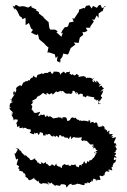

<svg xmlns="http://www.w3.org/2000/svg" viewBox="-20 -770 536 810"><path d="M230 -509 236 -511 234 -519 243 -530 247 -544 266 -540 270 -546 278 -567 298 -582 291 -591 312 -589 314 -600 317 -612 331 -623 328 -635 337 -634 349 -640 342 -653H360L362 -660L376 -679L368 -689L378 -686L388 -705L396 -694V-713L416 -727L411 -720L421 -744L427 -742L410 -736L404 -750L396 -747L389 -737L372 -745L367 -734L357 -748L343 -745L337 -734L334 -737L313 -729V-721L306 -711L293 -691L285 -693L291 -679L272 -675L267 -659L259 -655L254 -656L244 -643L237 -629L245 -632L239 -615L218 -634L224 -638L212 -645H192L188 -653L185 -677L182 -679L161 -698L169 -694L144 -713V-719L131 -727L134 -730L113 -739L112 -746L99 -738L83 -743L74 -744L62 -742L47 -750L40 -742L33 -746L42 -728V-736L52 -725L63 -702L72 -696L75 -689L87 -695L88 -688V-664L102 -673L111 -650L119 -644L111 -633L126 -625L134 -622L140 -626L145 -606L141 -609L149 -601L165 -588L176 -576L186 -569L185 -573L180 -548L187 -549L211 -541L215 -525L223 -533L220 -513L237 -503ZM61 -49C71 -51 71 -44 76 -47C79 -37 79 -41 82 -44C74 -29 76 -41 83 -39C90 -31 92 -20 84 -33C89 -16 96 -25 101 -11C101 -11 109 -11 102 -8C110 -11 122 -16 124 -21C128 -11 119 -15 123 -15C135 -12 136 -1 143 -5C134 -4 145 -11 143 -6C144 -2 144 5 159 6C157 -2 163 5 172 3C172 5 176 6 178 3C185 14 188 8 180 -3C197 6 186 8 197 0C206 12 205 8 206 3C202 13 219 16 218 10C223 12 216 11 231 14C239 12 237 1 235 8C241 6 256 8 255 10C262 10 256 21 262 20C272 10 266 8 284 5C281 7 281 12 285 10C302 10 301 6 307 4C309 12 321 -1 314 6C336 14 339 11 336 4C346 2 341 3 350 3C342 -5 348 0 360 3C356 -9 367 7 368 -14C371 0 370 3 374 -17C394 -9 396 -8 381 -7C403 -17 390 -7 404 -12C401 -27 397 -27 403 -29C416 -24 419 -30 407 -25C424 -28 414 -37 420 -30C422 -30 419 -46 432 -48C432 -48 443 -40 441 -52C431 -39 443 -58 438 -49C435 -63 452 -47 454 -53C455 -54 444 -65 456 -67C457 -73 449 -74 459 -63C447 -71 467 -81 455 -86C462 -85 452 -75 469 -88C463 -86 471 -93 470 -98C467 -96 457 -91 461 -101C458 -104 465 -111 469 -103C475 -105 465 -116 461 -113C469 -117 475 -124 460 -128C476 -130 463 -135 472 -139C476 -145 470 -137 467 -155C462 -145 462 -159 473 -156C466 -163 466 -175 466 -165C457 -166 461 -171 470 -190C461 -192 460 -187 451 -187C466 -201 446 -193 448 -195C460 -205 459 -205 439 -204C447 -216 445 -202 434 -217C448 -222 443 -211 433 -213C429 -232 420 -216 424 -222C433 -233 422 -222 421 -225C425 -237 411 -239 412 -242C414 -234 411 -238 395 -234C395 -253 399 -240 392 -238C392 -256 385 -256 377 -250C389 -247 377 -248 375 -253C375 -253 374 -261 357 -249C364 -251 359 -263 359 -267C361 -253 343 -269 355 -257C341 -261 337 -261 328 -261C334 -263 322 -255 321 -264C314 -255 322 -261 314 -261C315 -270 305 -257 299 -276C304 -267 291 -277 296 -277C300 -265 284 -276 289 -275C273 -275 282 -259 263 -260C265 -265 256 -274 263 -269C261 -274 253 -279 241 -273C237 -272 245 -278 243 -268C234 -280 224 -270 227 -278C224 -269 216 -275 218 -273C209 -271 206 -272 198 -266C211 -268 205 -271 194 -278C194 -278 185 -284 189 -279C189 -271 173 -286 178 -287C179 -277 168 -273 169 -284C163 -293 158 -276 151 -291C151 -291 157 -281 140 -282C148 -292 151 -299 147 -298C124 -290 127 -294 120 -298C129 -293 114 -306 114 -310C116 -302 111 -309 114 -311C114 -311 117 -327 117 -322C108 -333 109 -323 114 -332C116 -327 117 -342 122 -343C116 -333 128 -342 113 -342C115 -345 126 -351 131 -353C134 -354 139 -363 132 -359C132 -359 134 -357 143 -367C143 -361 139 -362 141 -362C142 -364 163 -376 162 -381C154 -382 173 -369 178 -371C179 -368 169 -386 186 -373C191 -369 184 -372 198 -377C202 -377 201 -371 201 -371C205 -371 217 -385 217 -385C223 -377 228 -385 237 -387C247 -380 237 -376 241 -386C249 -390 251 -372 267 -375C274 -373 282 -388 272 -373C289 -374 285 -382 286 -387C302 -388 295 -374 304 -374C296 -386 308 -382 311 -370C322 -375 311 -376 325 -374C333 -373 328 -369 330 -362C334 -366 341 -360 342 -359C351 -371 340 -363 346 -366C361 -368 356 -357 348 -367C368 -356 371 -368 371 -351C371 -362 367 -363 379 -358C377 -356 372 -352 388 -348C388 -348 380 -338 395 -351C392 -337 390 -339 401 -348C390 -332 392 -328 407 -332L396 -334L397 -339L411 -358L405 -365L412 -377L416 -389L402 -382L419 -398C403 -402 418 -416 396 -403C409 -420 401 -419 406 -411C397 -412 404 -418 386 -430C388 -417 384 -415 387 -420C374 -434 372 -436 378 -423C364 -424 372 -441 377 -439C373 -430 365 -447 350 -441C346 -445 354 -446 343 -440C339 -454 337 -440 330 -455C338 -443 325 -456 338 -442C333 -452 325 -448 311 -445C308 -446 321 -449 303 -458C297 -450 292 -454 297 -451C287 -454 286 -455 290 -459C279 -450 280 -457 273 -460C279 -470 269 -469 271 -466C251 -468 259 -455 260 -457C257 -461 247 -469 249 -468C233 -456 239 -463 233 -453C234 -466 230 -468 207 -468C205 -463 202 -454 196 -462C194 -471 189 -467 189 -467C182 -466 179 -459 187 -462C169 -464 160 -462 157 -447C165 -463 161 -454 156 -462C157 -457 139 -457 137 -452C135 -444 136 -448 133 -442C123 -450 135 -436 121 -451C114 -436 119 -445 118 -442C108 -444 103 -426 103 -426C109 -441 87 -423 94 -423C93 -432 88 -426 89 -428C73 -415 79 -424 81 -426C75 -421 81 -424 69 -404C74 -404 68 -413 58 -409H66C49 -406 46 -395 51 -397C40 -399 57 -394 43 -378C37 -387 52 -387 33 -382C41 -387 32 -371 38 -371C33 -361 40 -373 44 -375C29 -354 30 -354 27 -349C38 -354 23 -347 21 -352C37 -350 20 -346 30 -350C24 -332 36 -344 36 -340C23 -335 23 -337 20 -321C21 -317 36 -314 19 -316C22 -304 26 -306 38 -292C37 -296 21 -295 32 -291C33 -296 37 -286 28 -286C37 -270 39 -268 34 -263C46 -272 40 -259 37 -262C47 -266 38 -268 55 -265C53 -246 46 -259 50 -245C52 -254 51 -242 52 -234C69 -244 60 -230 62 -230C80 -226 68 -243 78 -226C78 -236 90 -226 87 -232C96 -226 92 -225 92 -231C88 -229 93 -224 112 -224C103 -227 117 -216 105 -212C107 -207 118 -205 124 -203C125 -221 129 -202 130 -207C135 -209 138 -214 142 -200C148 -209 150 -208 147 -213C166 -208 159 -210 163 -198C170 -199 173 -200 175 -197C167 -208 172 -202 183 -202C178 -208 198 -201 189 -206C194 -201 193 -195 205 -194C204 -203 208 -194 216 -192C214 -194 215 -204 227 -190C229 -186 228 -204 234 -200C241 -198 243 -188 240 -194C245 -195 253 -196 250 -191C269 -186 265 -193 269 -183C271 -184 282 -199 268 -196C287 -192 278 -195 280 -182C291 -198 296 -189 302 -190C295 -189 300 -184 307 -193C304 -184 307 -190 326 -191C319 -174 324 -182 329 -174C333 -176 332 -183 340 -174C344 -190 338 -174 338 -174C342 -182 353 -170 350 -170C350 -175 355 -163 363 -160C366 -160 377 -162 372 -160C376 -163 375 -151 369 -150C371 -164 379 -151 371 -142C388 -155 377 -138 392 -135C377 -129 384 -128 391 -125C391 -124 376 -121 377 -127C387 -128 381 -117 386 -123C374 -102 379 -103 367 -104C375 -101 374 -102 364 -94C368 -94 356 -95 356 -91C361 -84 358 -94 354 -87C349 -87 348 -95 347 -87C347 -79 340 -75 336 -91C338 -90 329 -83 332 -82C328 -74 320 -82 326 -68C319 -79 314 -75 312 -64C297 -72 304 -63 298 -77C291 -71 276 -75 284 -78C281 -70 271 -65 266 -79C270 -66 249 -79 253 -78C253 -78 238 -73 242 -62C228 -62 237 -73 236 -66C227 -65 211 -75 221 -80C213 -79 209 -66 210 -69C209 -71 196 -82 196 -72C184 -69 189 -71 187 -67C188 -71 179 -84 166 -78C180 -81 171 -73 174 -87C156 -73 167 -84 152 -85C155 -74 159 -75 154 -78C135 -79 149 -92 140 -82C139 -78 140 -93 125 -98C130 -95 130 -100 128 -102C111 -92 110 -92 104 -100C105 -104 98 -105 95 -108C98 -107 106 -96 88 -116C83 -111 86 -105 88 -108C76 -122 88 -124 80 -114C85 -120 68 -123 71 -131C68 -135 73 -123 67 -134C58 -137 63 -137 60 -142L45 -145L55 -139L46 -123L41 -122L48 -97L57 -101L50 -76L61 -68L56 -59L62 -58Z"/></svg>

Font: Charger Distortion
Style: 1
Weight: 400
Designer: Jasper
Foundry: Cannot Into Space Fonts
Version: Version 0.98